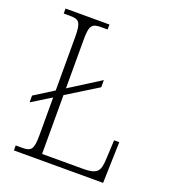

<svg xmlns="http://www.w3.org/2000/svg" viewBox="-131 -811 806 908"><g transform="rotate(20 271.5 -357.0)"><path d="M43 0H492L498 -207H472L467 -106C464 -49 451 -30 381 -30H174V-326L329 -422V-458L174 -360V-605C174 -679 186 -689 234 -689H264V-714H43V-689H73C120 -689 132 -679 132 -604V-334L35 -273V-239L132 -299V-109C132 -35 120 -25 74 -25H43Z"/></g></svg>

Font: Noto Serif Devanagari SemiCondensed ExtraLight
Style: Regular
Weight: 200
Width: 4
Designer: Universal Thirst, Indian Type Foundry and the Monotype Design Team
Foundry: Monotype Imaging Inc.
Version: Version 2.004